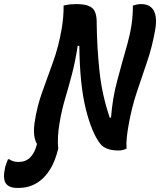

<svg xmlns="http://www.w3.org/2000/svg" viewBox="-140 -727 783 939"><path d="M-48 65Q19 65 41 -23Q31 -39 27.5 -64.5Q24 -90 29 -126Q40 -203 66 -275.5Q92 -348 119.5 -424Q147 -500 162 -588Q172 -649 171 -700Q194 -705 208 -706Q222 -707 238 -707Q286 -707 310 -688.5Q334 -670 333 -611Q334 -498 346.5 -379.5Q359 -261 397 -151L403 -152Q410 -245 432.5 -329.5Q455 -414 483 -512Q497 -563 503.5 -607.5Q510 -652 510 -700Q533 -707 550 -707Q596 -707 613 -673Q630 -639 618 -576Q604 -497 579 -424Q554 -351 529 -276Q504 -201 489 -116Q483 -83 480 -54Q477 -25 479 0Q470 4 460.5 6.5Q451 9 440 9Q377 9 351 -23Q309 -76 279.5 -194.5Q250 -313 248 -503H240Q228 -425 211.5 -362.5Q195 -300 178.5 -244.5Q162 -189 152 -130Q145 -90 143.5 -58.5Q142 -27 145 0L142 10Q120 97 70.5 144.5Q21 192 -48 192H-56Q-97 192 -112 169Q-127 147 -115 91Q-112 81 -108.5 71.5Q-105 62 -101 52H-95Q-83 59 -73.5 62Q-64 65 -48 65Z"/></svg>

Font: Recursive Mn Csl St SmB
Style: Italic
Weight: 600
Italic angle: -15°
Monospace: yes
Version: Version 1.079;hotconv 1.0.112;makeotfexe 2.5.65598; ttfautoh